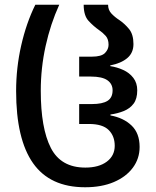

<svg xmlns="http://www.w3.org/2000/svg" viewBox="-20 -780 657 810"><path d="M339 10Q191 10 119.5 -91.5Q48 -193 48 -396Q48 -494 69.5 -588.5Q91 -683 129 -760H230Q193 -679 172.5 -586Q152 -493 152 -397Q152 -239 194.5 -156Q237 -73 340 -73Q397 -73 430.5 -98Q464 -123 464 -165Q464 -206 438.5 -231.5Q413 -257 355 -257H314V-341H368Q412 -341 433.5 -354.5Q455 -368 455 -399Q455 -426 433 -441.5Q411 -457 363 -457H314V-541H368Q408 -541 423 -556.5Q438 -572 438 -591Q438 -615 426 -628.5Q414 -642 398 -653Q375 -669 354 -691.5Q333 -714 333 -760H436Q436 -738 450 -723Q464 -708 484 -695Q506 -680 524.5 -657.5Q543 -635 543 -594Q543 -557 517 -535Q491 -513 445 -504V-501Q473 -497 499.5 -485Q526 -473 542.5 -451.5Q559 -430 559 -399Q559 -363 543.5 -342.5Q528 -322 502 -311.5Q476 -301 446 -297V-293Q501 -283 535 -250.5Q569 -218 569 -160Q569 -111 540.5 -72.5Q512 -34 460.5 -12Q409 10 339 10Z"/></svg>

Font: Noto Sans Georgian SemiCondensed Medium
Style: Regular
Weight: 500
Width: 4
Designer: Monotype Design Team, Akaki Razmadze
Foundry: Google LLC
Version: Version 2.005; ttfautohint (v1.8.4.7-5d5b)